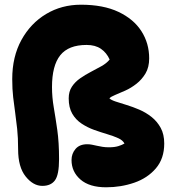

<svg xmlns="http://www.w3.org/2000/svg" viewBox="-20 -780 738 816"><path d="M431 16Q360 16 322 -17Q284 -50 284 -100Q284 -127 301 -147Q318 -167 351 -167Q361 -167 371 -165Q381 -163 392 -160.5Q403 -158 415.5 -156Q428 -154 443 -154Q467 -154 483 -159Q499 -164 509 -170Q502 -184 482 -193Q462 -202 435 -210Q408 -218 380 -228Q352 -238 327 -254.5Q302 -271 287 -297Q272 -323 272 -362Q272 -391 285.5 -411.5Q299 -432 320.5 -447Q342 -462 366 -474.5Q390 -487 411.5 -499Q433 -511 446 -527Q433 -556 409 -572.5Q385 -589 348 -589Q271 -589 236 -545Q201 -501 201 -410Q201 -367 208.5 -323.5Q216 -280 223.5 -227.5Q231 -175 231 -104Q231 -37 213.5 -13.5Q196 10 160 10Q121 10 89 -30Q57 -70 57 -145Q57 -195 53 -232Q49 -269 44.5 -301Q40 -333 36 -366.5Q32 -400 32 -444Q32 -539 71 -610Q110 -681 176 -720.5Q242 -760 324 -760Q419 -760 483.5 -729.5Q548 -699 581 -647.5Q614 -596 614 -532Q614 -494 598.5 -468Q583 -442 560 -424Q537 -406 512.5 -395Q488 -384 469.5 -376.5Q451 -369 445 -362Q452 -355 471.5 -348.5Q491 -342 517.5 -334Q544 -326 572 -314Q600 -302 624 -283Q648 -264 663 -236.5Q678 -209 678 -170Q678 -106 642.5 -64.5Q607 -23 550.5 -3.5Q494 16 431 16Z"/></svg>

Font: Shantell Sans Light ExtraBold
Style: Regular
Weight: 800
Version: Version 1.011;[c5ecc13dd]